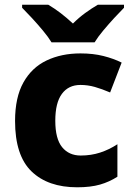

<svg xmlns="http://www.w3.org/2000/svg" viewBox="-20 -786 566 816"><path d="M308 10Q184 10 114 -57.5Q44 -125 44 -272Q44 -372 79.5 -435.5Q115 -499 178 -529Q241 -559 322 -559Q376 -559 419.5 -548Q463 -537 497 -520L448 -393Q413 -408 383 -416.5Q353 -425 322 -425Q271 -425 243 -387Q215 -349 215 -273Q215 -196 244 -160.5Q273 -125 323 -125Q367 -125 405.5 -137.5Q444 -150 479 -173V-35Q445 -13 405 -1.5Q365 10 308 10ZM199 -606Q185 -629 162.5 -656Q140 -683 116.5 -708.5Q93 -734 74 -753V-766H185Q212 -750 237.5 -730.5Q263 -711 290 -686Q315 -711 342.5 -731Q370 -751 396 -766H507V-753Q489 -735 465.5 -709.5Q442 -684 419 -656.5Q396 -629 382 -606Z"/></svg>

Font: Noto Sans Sinhala ExtraBold
Style: Regular
Weight: 800
Designer: Jelle Bosma - Monotype Design Team
Foundry: Monotype Imaging Inc.
Version: Version 2.006; ttfautohint (v1.8.4.7-5d5b)